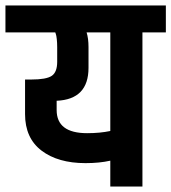

<svg xmlns="http://www.w3.org/2000/svg" viewBox="-55 -685 629 705"><path d="M270 -512V-436Q270 -320 153 -315V-281Q153 -196 265 -196Q312 -196 350 -204V-566H263Q270 -544 270 -512ZM148 -566H-35V-665H554V-566H468V0H350V-95Q310 -86 259 -86Q158 -86 97.5 -132Q37 -178 37 -266V-393H60Q115 -393 135 -406.5Q155 -420 155 -458V-512Q155 -528 153.5 -541.5Q152 -555 150 -560Z"/></svg>

Font: Khand ExtraBold
Style: Regular
Weight: 800
Designer: Sanchit Sawaria and Jyotish Sonowal (Devanagari), Satya Rajpurohit (Latin)
Foundry: Indian Type Foundry
Version: Version 2.000;PS 1.0;hotconv 1.0.79;makeotf.lib2.5.61930